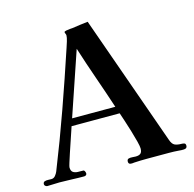

<svg xmlns="http://www.w3.org/2000/svg" viewBox="-110 -866 993 983"><g transform="rotate(-15 387.0 -374.0)"><path d="M463 -297Q435 -382 405.5 -466Q376 -550 349 -635Q320 -550 291.5 -466Q263 -382 234 -297ZM763 -10Q763 5 744 5Q738 5 732 5Q726 5 719 4Q694 2 667.5 2Q641 2 615 2Q582 2 549 2Q516 2 482 4Q478 5 474 5Q470 5 466 5Q452 5 452 -9Q452 -21 460.5 -23.5Q469 -26 480 -25Q491 -24 498 -24Q516 -24 524.5 -31.5Q533 -39 533 -58Q533 -69 526 -96.5Q519 -124 509 -157Q499 -190 489.5 -218.5Q480 -247 476 -259H221Q219 -253 212 -232Q205 -211 195.5 -183Q186 -155 177 -128Q168 -101 162 -81.5Q156 -62 156 -58Q156 -39 166 -32Q176 -25 191 -24.5Q206 -24 220 -24Q225 -24 228 -17.5Q231 -11 231 -6Q231 0 226.5 3Q222 6 217 6Q184 6 151.5 4.5Q119 3 87 3Q71 3 55 4Q39 5 22 5Q17 5 12 1Q7 -3 7 -8Q7 -19 15 -22Q23 -25 33.5 -24.5Q44 -24 51 -24Q64 -24 72.5 -34.5Q81 -45 85 -55Q144 -203 197 -352.5Q250 -502 300 -653Q304 -664 310 -684Q316 -704 316 -714Q316 -720 313.5 -724.5Q311 -729 311 -733Q311 -737 321 -739Q331 -741 342 -742Q353 -743 356 -743Q377 -746 397.5 -749Q418 -752 439 -754L684 -63Q692 -39 705.5 -32.5Q719 -26 742 -26Q751 -26 757 -23.5Q763 -21 763 -10Z"/></g></svg>

Font: Kaisei Tokumin
Style: Bold
Weight: 700
Designer: Font-Kai, 金井和夫
Foundry: KAZUO KANAI
Version: Version 5.003